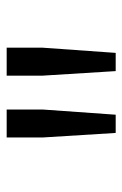

<svg xmlns="http://www.w3.org/2000/svg" viewBox="87 -788 375 590"><g transform="rotate(-90 275.0 -492.5)"><path d="M218 -325 234 -550V-660H148V-550L162 -325ZM408 -325 424 -550V-660H338V-550L352 -325Z"/></g></svg>

Font: Codetta
Style: Regular
Weight: 400
Italic angle: -11°
Designer: Ulrich Proeller
Foundry: PROSA GmbH
Version: Version 2.00;September 29, 2018;FontCreator 11.5.0.2427 64-b